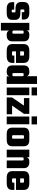

<svg xmlns="http://www.w3.org/2000/svg" viewBox="1682 -2390 838 4241"><g transform="rotate(90 2100.5 -270.0)"><path d="M255 -132V-172Q255 -194 230 -194H169Q25 -194 25 -317V-375Q25 -499 172 -499H265Q412 -499 412 -375V-333H250V-367Q250 -389 225 -389H215Q190 -389 190 -367V-323Q190 -301 215 -301H276Q353 -301 386.5 -269.5Q420 -238 420 -179V-124Q420 0 273 0H175Q28 0 28 -124V-165H193V-132Q193 -110 218 -110H230Q255 -110 255 -132Z M743 -499H761Q894 -499 894 -375V-124Q894 0 761 0H743Q674 0 655 -54V129H485V-499H652V-435Q666 -499 743 -499ZM724 -147V-352Q724 -374 699 -374H682Q655 -374 655 -344V-155Q655 -125 682 -125H699Q724 -125 724 -147Z M1101 -499H1223Q1370 -499 1370 -375V-205H1115V-139Q1115 -117 1140 -117H1184Q1209 -117 1209 -141V-169H1370V-124Q1370 0 1223 0H1101Q954 0 954 -124V-375Q954 -499 1101 -499ZM1115 -297H1209V-360Q1209 -382 1184 -382H1140Q1115 -382 1115 -360Z M1664 -669H1834V0H1667V-64Q1653 0 1576 0H1558Q1425 0 1425 -124V-375Q1425 -499 1558 -499H1576Q1645 -499 1664 -445ZM1620 -125H1637Q1664 -125 1664 -155V-344Q1664 -374 1637 -374H1620Q1595 -374 1595 -352V-147Q1595 -125 1620 -125Z M1911 -549V-669H2087V-549ZM2084 0H1914V-499H2084Z M2505 -119V0H2134V-119L2313 -380H2147V-499H2495V-380L2313 -119Z M2552 -549V-669H2728V-549ZM2725 0H2555V-499H2725Z M2942 -499H3069Q3145 -499 3178 -467Q3211 -435 3211 -375V-124Q3211 -64 3178 -32Q3145 0 3069 0H2942Q2866 0 2833 -32Q2800 -64 2800 -124V-375Q2800 -435 2833 -467Q2866 -499 2942 -499ZM3044 -140V-359Q3044 -381 3019 -381H2992Q2967 -381 2967 -359V-140Q2967 -118 2992 -118H3019Q3044 -118 3044 -140Z M3544 -499H3562Q3695 -499 3695 -375V0H3525V-352Q3525 -374 3500 -374H3483Q3456 -374 3456 -344V0H3286V-499H3453V-435Q3467 -499 3544 -499Z M3907 -499H4029Q4176 -499 4176 -375V-205H3921V-139Q3921 -117 3946 -117H3990Q4015 -117 4015 -141V-169H4176V-124Q4176 0 4029 0H3907Q3760 0 3760 -124V-375Q3760 -499 3907 -499ZM3921 -297H4015V-360Q4015 -382 3990 -382H3946Q3921 -382 3921 -360Z"/></g></svg>

Font: Teko
Style: Bold
Weight: 700
Designer: Manushi Parikh, Jonny Pinhorn
Foundry: Indian Type Foundry
Version: Version 1.106;PS 1.0;hotconv 1.0.78;makeotf.lib2.5.61930; tt